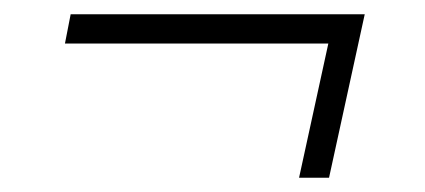

<svg xmlns="http://www.w3.org/2000/svg" viewBox="-20 -296 596 269"><path d="M399 -47 440 -235H71L79 -276H491L441 -47Z"/></svg>

Font: Saira SemiExpanded ExtraLight
Style: Italic
Weight: 250
Width: 6
Italic angle: -12°
Designer: Hector Gatti with collaboration of the Omnibus-Type team
Foundry: Omnibus-Type
Version: Version 1.101